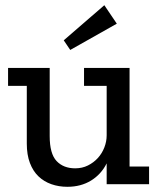

<svg xmlns="http://www.w3.org/2000/svg" viewBox="-20 -708 609 738"><path d="M250 -516 225 -553 381 -688 429 -617ZM390 0V-80Q369 -38 330 -14Q291 10 239 10Q206 10 177.5 0Q149 -10 128 -30Q107 -50 95 -81.5Q83 -113 83 -156V-378H11V-447H171V-185Q171 -117 197.5 -89Q224 -61 269 -61Q296 -61 318 -72Q340 -83 356 -100.5Q372 -118 381 -141Q390 -164 390 -188V-378H303V-447H478V-68H553V0Z"/></svg>

Font: Zilla Slab Medium
Style: Regular
Weight: 500
Designer: Typotheque.com
Foundry: Typotheque type foundry
Version: Version 1.1; 2017